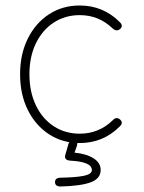

<svg xmlns="http://www.w3.org/2000/svg" viewBox="-20 -509 522 698"><path d="M270 11Q207 11 158 -21Q109 -53 81 -109.5Q53 -166 53 -239Q53 -312 81 -368.5Q109 -425 158 -457Q207 -489 270 -489Q355 -489 415 -429Q430 -415 416 -403Q403 -393 389 -406Q339 -454 270 -454Q217 -454 175.5 -427Q134 -400 110.5 -351.5Q87 -303 87 -239Q87 -175 110.5 -126Q134 -77 175.5 -50Q217 -23 270 -23Q339 -23 389 -71Q402 -86 416 -75Q430 -63 415 -49Q355 11 270 11ZM201 169Q180 169 180 153Q180 137 201 137Q257 136 285.5 130Q314 124 314 109Q314 79 235 75Q211 73 218 52L228 17Q232 0 250 0Q266 0 259 23L251 46Q294 50 320 66.5Q346 83 346 109Q346 140 310.5 153.5Q275 167 201 169Z"/></svg>

Font: Zen Maru Gothic Light
Style: Regular
Weight: 300
Designer: Yoshimichi Ohira
Foundry: Positype
Version: Version 1.001